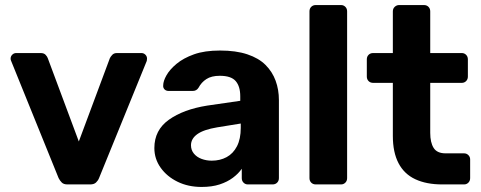

<svg xmlns="http://www.w3.org/2000/svg" viewBox="-20 -730 1905 760"><path d="M247 0Q232 0 224.5 -7.5Q217 -15 212 -25L24 -489Q22 -493 22 -498Q22 -507 28.5 -513.5Q35 -520 44 -520H141Q154 -520 160.5 -513Q167 -506 169 -500L292 -170L415 -500Q418 -506 424.5 -513Q431 -520 443 -520H540Q549 -520 555.5 -513.5Q562 -507 562 -498Q562 -493 561 -489L372 -25Q368 -15 360 -7.5Q352 0 337 0Z M778 10Q725 10 683 -10.5Q641 -31 616 -66Q591 -101 591 -144Q591 -215 648.5 -256Q706 -297 800 -312L931 -331V-349Q931 -388 913 -409Q895 -430 850 -430Q817 -430 797 -417Q777 -404 766 -383Q758 -370 743 -370H648Q637 -370 631 -376.5Q625 -383 626 -392Q626 -409 639 -432Q652 -455 679 -477.5Q706 -500 748 -515Q790 -530 851 -530Q914 -530 959 -515Q1004 -500 1031 -473Q1058 -446 1071 -410.5Q1084 -375 1084 -334V-25Q1084 -14 1077 -7Q1070 0 1059 0H961Q951 0 944 -7Q937 -14 937 -25V-62Q924 -43 902 -26.5Q880 -10 849.5 0Q819 10 778 10ZM818 -94Q851 -94 877 -108Q903 -122 918 -151Q933 -180 933 -224V-241L840 -226Q786 -217 761 -199Q736 -181 736 -155Q736 -136 747.5 -122Q759 -108 778 -101Q797 -94 818 -94Z M1230 0Q1219 0 1212 -7Q1205 -14 1205 -25V-685Q1205 -696 1212 -703Q1219 -710 1230 -710H1330Q1340 -710 1347 -703Q1354 -696 1354 -685V-25Q1354 -14 1347 -7Q1340 0 1330 0Z M1730 0Q1668 0 1624 -20.5Q1580 -41 1557.5 -84Q1535 -127 1535 -192V-402H1457Q1446 -402 1439 -409Q1432 -416 1432 -427V-495Q1432 -506 1439 -513Q1446 -520 1457 -520H1535V-685Q1535 -696 1542.5 -703Q1550 -710 1560 -710H1658Q1669 -710 1676 -703Q1683 -696 1683 -685V-520H1808Q1818 -520 1825 -513Q1832 -506 1832 -495V-427Q1832 -416 1825 -409Q1818 -402 1808 -402H1683V-204Q1683 -166 1696.5 -144.5Q1710 -123 1744 -123H1817Q1827 -123 1834 -116Q1841 -109 1841 -99V-25Q1841 -14 1834 -7Q1827 0 1817 0Z"/></svg>

Font: Rubik Light SemiBold
Style: Regular
Weight: 600
Version: Version 2.300;gftools[0.9.30]